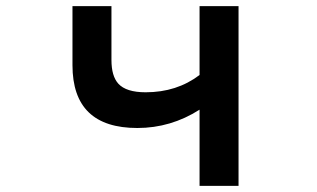

<svg xmlns="http://www.w3.org/2000/svg" viewBox="-20 -585 1040 630"><path d="M217.8 -564.9H345.7V-388.2Q345.7 -335.4 368.2 -310.5Q394 -282.2 458 -282.2Q560.1 -282.2 634.8 -338.9V-564.9H762.7V24.9H634.8V-225.1Q540.5 -165 430.7 -165Q217.8 -165 217.8 -371.1Z"/></svg>

Font: BIZ UDGothic
Style: Bold
Weight: 700
Monospace: yes
Designer: TypeBank Co., Ltd.
Foundry: Morisawa Inc.
Version: Version 1.05